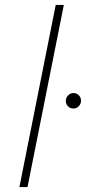

<svg xmlns="http://www.w3.org/2000/svg" viewBox="-20 -762 350 782"><path d="M59 0 207 -742H240L92 0ZM279 -320Q266 -320 257 -329Q248 -338 248 -351Q248 -364 257.5 -373.5Q267 -383 279 -383Q292 -383 301 -374Q310 -365 310 -352Q310 -339 301 -329.5Q292 -320 279 -320Z"/></svg>

Font: Montserrat ExtraLight
Style: Italic
Weight: 200
Italic angle: -11.3°
Designer: Julieta Ulanovsky
Foundry: Julieta Ulanovsky
Version: Version 9.000; ttfautohint (v1.8.4.7-5d5b)